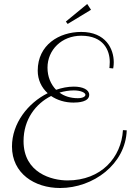

<svg xmlns="http://www.w3.org/2000/svg" viewBox="-20 -866 675 962"><path d="M169 -512C169 -466 188 -427 219 -399C120 -350 40 -248 40 -132C40 3 153 76 281 76C447 76 609 -43 615 -213L596 -214C588 -78 488 38 318 38C240 38 98 1 98 -159C98 -269 160 -347 236 -385C267 -364 306 -352 348 -352C372 -352 427 -355 427 -391C427 -417 394 -432 350 -432C320 -432 290 -426 261 -416C234 -444 218 -482 218 -527C218 -616 289 -687 387 -687C499 -687 530 -614 530 -555C530 -538 528 -525 528 -525L547 -523C547 -524 550 -536 550 -554C550 -621 510 -706 387 -706C276 -706 169 -641 169 -512ZM350 -413C386 -413 408 -401 408 -391C408 -382 394 -374 370 -374C334 -374 302 -384 278 -402C302 -409 326 -413 350 -413ZM417 -846 310 -758 319 -746 436 -817Z"/></svg>

Font: Clicker Script
Style: Regular
Weight: 400
Designer: Astigmatic (AOETI)
Foundry: Astigmatic (AOETI)
Version: Version 1.000